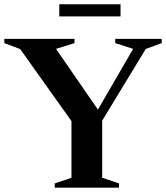

<svg xmlns="http://www.w3.org/2000/svg" viewBox="-31 -864 766 884"><path d="M62 -638 -11 -665.5V-685H312V-665.5L227 -639L438 -333H404.5L582 -639L499.5 -665.5V-685H713.5V-665.5L640 -638.5L439.5 -308.5V-45.5L517 -19.5V0H221V-19.5L298 -45.5V-306.5ZM242 -788.5V-844.5H524V-788.5Z"/></svg>

Font: Newsreader 36pt SemiBold
Style: Regular
Weight: 600
Designer: Hugues Gentile
Foundry: Production Type
Version: Version 1.003